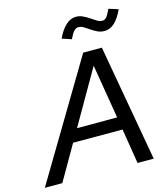

<svg xmlns="http://www.w3.org/2000/svg" viewBox="-178 -1013 974 1114"><g transform="rotate(-15 308.5 -456.0)"><path d="M0 0ZM-48 0 370 -700H482L606 0H509L475 -210H178L57 0ZM222 -286H463L409 -611ZM327 -792Q313 -797 298.5 -801.5Q284 -806 270 -811Q293 -860 321.5 -886Q350 -912 382 -912Q404 -912 424 -902.5Q444 -893 461.5 -881Q479 -869 494.5 -859.5Q510 -850 525 -850Q540 -850 550 -861Q560 -872 577 -908L634 -890Q588 -789 524 -789Q500 -789 480.5 -798.5Q461 -808 444.5 -819.5Q428 -831 412.5 -840.5Q397 -850 382 -850Q365 -850 352.5 -835.5Q340 -821 327 -792Z"/></g></svg>

Font: Rosa Sans
Style: Italic
Weight: 400
Italic angle: -12°
Designer: Pentagram / MCKL
Foundry: Pentagram / MCKL
Version: Version 1.005;September 16, 2019;FontCreator 11.5.0.2425 64-